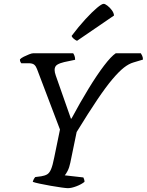

<svg xmlns="http://www.w3.org/2000/svg" viewBox="-20 -982 766 1002"><path d="M334 0Q326 0 300.5 -3.5Q275 -7 244 -12.5Q213 -18 187 -23.5Q161 -29 151 -33Q155 -48 164 -58L195 -62Q214 -65 226 -72Q238 -79 246.5 -99Q255 -119 263 -160L293 -306L173 -622Q168 -636 159 -644Q150 -652 129 -652H91Q89 -654 86.5 -659Q84 -664 84 -672Q90 -679 104 -686Q118 -693 132 -698.5Q146 -704 153 -704H362Q366 -698 369 -690Q372 -682 372 -670L315 -658Q293 -653 279 -644.5Q265 -636 265 -617Q265 -605 271 -588L350 -363H353Q398 -447 442 -519Q486 -591 523 -639.5Q560 -688 584 -704H715Q718 -699 722 -691Q726 -683 726 -671L676 -656Q652 -649 626.5 -629Q601 -609 567 -569Q533 -529 487.5 -461.5Q442 -394 380 -293L347 -133Q342 -108 333 -90.5Q324 -73 318 -67L415 -56Q416 -54 418.5 -47.5Q421 -41 421 -33Q405 -20 379 -10Q353 0 334 0ZM382 -769Q374 -772 364.5 -780Q355 -788 354 -795Q391 -844 425.5 -881.5Q460 -919 485.5 -940.5Q511 -962 521 -962Q528 -962 540.5 -952.5Q553 -943 563.5 -929Q574 -915 575 -901Z"/></svg>

Font: Texturina
Style: Italic
Weight: 400
Italic angle: -11°
Designer: Guillermo Torres Carreño
Foundry: Omnibus-Type
Version: Version 1.002; ttfautohint (v1.8.3)